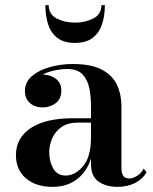

<svg xmlns="http://www.w3.org/2000/svg" viewBox="-20 -717 597 747"><path d="M184.5 10Q119.5 10 80.8 -23.2Q42 -56.5 42 -113.5Q42 -180.5 99.8 -218.8Q157.5 -257 264 -257H334V-304.5Q334 -340.5 327.5 -373.5Q321 -406.5 301.2 -427.5Q281.5 -448.5 241.5 -448.5Q219 -448.5 193.2 -443.2Q167.5 -438 146.5 -427Q174.5 -427 196.5 -411Q218.5 -395 218.5 -365Q218.5 -331.5 196 -315.2Q173.5 -299 146.5 -299Q116.5 -299 96.8 -315.8Q77 -332.5 77 -363Q77 -398 104.5 -421.2Q132 -444.5 174.5 -456.2Q217 -468 262.5 -468Q336 -468 377.2 -445.5Q418.5 -423 435.5 -386Q452.5 -349 452.5 -304.5V-62Q452.5 -45.5 458.8 -34Q465 -22.5 483.5 -22.5Q496 -22.5 512.8 -32.5Q529.5 -42.5 539 -61L550 -46.5Q536 -21 506.2 -5.5Q476.5 10 436 10Q393 10 363.5 -10.5Q334 -31 334 -78.5V-100Q317.5 -48.5 279 -19.2Q240.5 10 184.5 10ZM236 -34Q272 -34 303 -70.2Q334 -106.5 334 -182.5V-240H283.5Q243 -240 218.5 -222.2Q194 -204.5 182.8 -178Q171.5 -151.5 171.5 -126Q171.5 -89.5 187 -61.8Q202.5 -34 236 -34ZM271.5 -550Q228 -550 202.8 -569.8Q177.5 -589.5 167 -622.8Q156.5 -656 156.5 -697H169.5Q169.5 -661.5 200.5 -645.2Q231.5 -629 271.5 -629Q312 -629 343.2 -645.2Q374.5 -661.5 374.5 -697H388Q388 -656 377 -622.8Q366 -589.5 340.5 -569.8Q315 -550 271.5 -550Z"/></svg>

Font: Bodoni Moda SemiBold
Style: Regular
Weight: 600
Designer: Owen Earl
Foundry: indestructible type
Version: Version 2.005; ttfautohint (v1.8.4.7-5d5b)